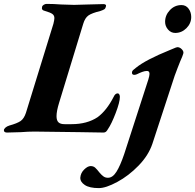

<svg xmlns="http://www.w3.org/2000/svg" viewBox="-58 -675 1001 985"><path d="M-38 -7Q-38 -13 -30.5 -20Q-23 -27 -10 -31Q30 -42 47.5 -54Q65 -66 75 -96L216 -553Q221 -573 221 -582Q221 -596 210.5 -603.5Q200 -611 172 -619Q153 -623 158 -640Q159 -646 166.5 -650.5Q174 -655 181 -655Q217 -655 256 -652Q302 -650 322 -650Q342 -650 394 -652Q450 -654 472 -654Q490 -654 485 -640Q483 -631 476.5 -627Q470 -623 458 -619Q413 -608 395.5 -595.5Q378 -583 369 -553L245 -147Q232 -105 232 -79Q232 -57 242 -47.5Q252 -38 273 -38H309Q389 -38 443 -74Q489 -108 525 -178Q533 -196 546 -196Q551 -196 554 -190.5Q557 -185 557 -178Q557 -151 535.5 -95Q514 -39 496 -13Q491 -4 486 0.5Q481 5 473 5L353 3Q128 0 119 0Q87 0 49 3Q-1 5 -22 5Q-38 5 -38 -7ZM354 236Q356 212 374 194.5Q392 177 407 177Q421 177 430 185Q439 193 453 211Q464 224 473.5 230.5Q483 237 496 237Q520 237 539.5 206Q559 175 579 116L703 -267Q709 -287 709 -296Q709 -311 696 -311Q685 -311 671.5 -306Q658 -301 644 -294Q637 -291 631 -291Q619 -291 619 -302Q619 -308 622 -312Q625 -316 630.5 -320Q636 -324 639 -327Q689 -368 815 -419L844 -431Q850 -433 852 -433Q865 -433 875.5 -421.5Q886 -410 882 -399Q879 -388 866 -359Q862 -348 853 -326Q844 -304 838 -286L724 62Q704 122 653 174.5Q602 227 543.5 258.5Q485 290 449 290Q401 290 377 274Q353 258 354 236ZM789 -563Q789 -597 813.5 -623Q838 -649 873 -649Q896 -649 909.5 -630.5Q923 -612 923 -588Q923 -555 898.5 -530.5Q874 -506 841 -506Q819 -506 804 -523.5Q789 -541 789 -563Z"/></svg>

Font: EB Garamond
Style: Bold Italic
Weight: 700
Italic angle: -17.2°
Designer: Georg Duffner and Octavio Pardo
Foundry: Georg Duffner
Version: Version 1.000